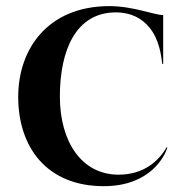

<svg xmlns="http://www.w3.org/2000/svg" viewBox="-20 -612 619 643"><path d="M327.5 11.5C484.5 11.5 532 -90.5 540.5 -117.5L538 -119C513 -75 463.5 -27 377 -27C254 -27 180.5 -136.5 180.5 -289C180.5 -443.5 234 -570.5 368 -570.5C420.5 -570.5 456 -549 479 -521.5C514.5 -480 520 -423 523.5 -398H526.5V-561.5C497 -561.5 427 -591.5 346 -591.5C143.5 -591.5 41 -451.5 41 -287.5C41 -118.5 137 11.5 327.5 11.5Z"/></svg>

Font: Beautique Display
Style: Bold
Weight: 700
Designer: Nhat-Quang Ngo
Version: Version 1.100;Glyphs 3.2.3 (3260)